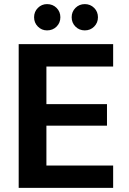

<svg xmlns="http://www.w3.org/2000/svg" viewBox="-20 -915 626 935"><path d="M71 0V-700H531V-591H206V-408H501V-303H206V-109H531V0ZM209 -767Q183 -767 164.5 -785.5Q146 -804 146 -831Q146 -858 164.5 -876.5Q183 -895 209 -895Q237 -895 255.5 -876.5Q274 -858 274 -831Q274 -804 255.5 -785.5Q237 -767 209 -767ZM393 -767Q366 -767 347.5 -785.5Q329 -804 329 -831Q329 -858 347.5 -876.5Q366 -895 393 -895Q420 -895 438.5 -876.5Q457 -858 457 -831Q457 -804 438.5 -785.5Q420 -767 393 -767Z"/></svg>

Font: DM Sans 12pt
Style: Bold
Weight: 700
Version: Version 4.004;gftools[0.9.30]